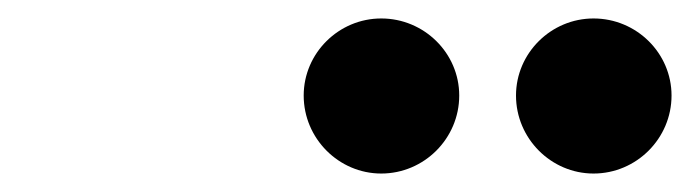

<svg xmlns="http://www.w3.org/2000/svg" viewBox="-20 -1029 748 208"><path d="M539 -925.5C539 -879 577 -841 623 -841C669.5 -841 707.5 -879 707.5 -925.5C707.5 -971.5 669.5 -1009 623 -1009C577 -1009 539 -971.5 539 -925.5ZM309 -925.5C309 -879 347 -841 393 -841C439.5 -841 477.5 -879 477.5 -925.5C477.5 -971.5 439.5 -1009 393 -1009C347 -1009 309 -971.5 309 -925.5Z"/></svg>

Font: Bodoni* 24pt Fatface
Style: Italic
Weight: 900
Italic angle: -13°
Version: Version 2.3